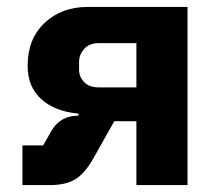

<svg xmlns="http://www.w3.org/2000/svg" viewBox="-20 -536 640 556"><path d="M45 -115H105L130 -159Q143 -180 162 -190.5Q181 -201 207 -201V-207Q140 -213 100 -248.5Q60 -284 60 -346Q60 -423 109 -469.5Q158 -516 235 -516H523V0H375V-185H311L249 -75Q225 -33 197.5 -16.5Q170 0 124 0H45ZM375 -411H265Q239 -411 224 -394.5Q209 -378 209 -357V-334Q209 -313 224 -298Q239 -283 265 -283H375Z"/></svg>

Font: iA Writer Duo V
Style: Regular
Weight: 400
Designer: Mike Abbink, Paul van der Laan, Pieter van Rosmalen, Oliver Reichenstein
Foundry: Information Architects Inc.
Version: Version 2.000